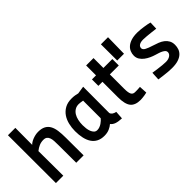

<svg xmlns="http://www.w3.org/2000/svg" viewBox="16 -1349 2004 2004"><g transform="rotate(-45 1017.5 -347.5)"><path d="M79 0 78 -707H187L186 -457Q195 -467 210 -476.5Q225 -486 244 -493.5Q263 -501 284 -505.5Q305 -510 326 -510Q375 -510 406.5 -493.5Q438 -477 456 -445.5Q474 -414 480.5 -367.5Q487 -321 487 -261L488 0H379L378 -262Q378 -295 376.5 -322.5Q375 -350 367.5 -370Q360 -390 345.5 -401Q331 -412 305 -412Q271 -412 242 -399.5Q213 -387 186 -365L188 0Z M990 -124Q994 -107 1010.5 -95.5Q1027 -84 1050 -80L1044 10Q993 8 962 -3Q931 -14 914 -37Q893 -18 861 -4Q829 10 787 10Q738 10 703 -8Q668 -26 646 -59Q624 -92 613.5 -138.5Q603 -185 603 -242Q603 -292 614.5 -340Q626 -388 651.5 -425.5Q677 -463 718 -486Q759 -509 817 -509Q845 -509 866.5 -505.5Q888 -502 906 -497L991 -510ZM776 -85Q794 -85 811.5 -91.5Q829 -98 844 -108Q859 -118 870.5 -129Q882 -140 888 -148V-408H886Q874 -410 859 -412.5Q844 -415 830 -415Q797 -415 773 -400Q749 -385 733.5 -360Q718 -335 710.5 -301Q703 -267 703 -230Q703 -207 706 -181.5Q709 -156 717.5 -134.5Q726 -113 740 -99Q754 -85 776 -85Z M1279 -404V-190Q1279 -136 1291 -111.5Q1303 -87 1334 -87Q1345 -87 1358 -87Q1371 -87 1382 -88Q1395 -89 1409 -90L1414 -1Q1397 3 1380 6Q1366 8 1349 10Q1332 12 1319 12Q1239 12 1204.5 -31Q1170 -74 1170 -175V-404H1110V-499H1170V-645H1279V-499H1411V-404Z M1435 -692H1540L1536 -452H1436Z M1959 -399Q1926 -403 1893 -407Q1865 -410 1835 -413Q1805 -416 1782 -416Q1744 -416 1723.5 -402.5Q1703 -389 1703 -366Q1703 -344 1731.5 -329Q1760 -314 1809 -299Q1842 -289 1872.5 -277Q1903 -265 1926.5 -247Q1950 -229 1964.5 -203Q1979 -177 1979 -141Q1979 -111 1969.5 -84Q1960 -57 1937.5 -36Q1915 -15 1878 -3Q1841 9 1785 9Q1760 9 1728.5 6.5Q1697 4 1668 0Q1635 -4 1600 -9L1605 -102Q1641 -96 1674 -92Q1703 -88 1733.5 -85Q1764 -82 1785 -82Q1823 -82 1847.5 -98.5Q1872 -115 1872 -141Q1872 -155 1862.5 -165Q1853 -175 1837.5 -183.5Q1822 -192 1801 -199Q1780 -206 1756 -213Q1732 -220 1703.5 -233Q1675 -246 1650.5 -264.5Q1626 -283 1610 -308Q1594 -333 1594 -365Q1594 -394 1605 -420.5Q1616 -447 1639 -467Q1662 -487 1699 -499Q1736 -511 1789 -511Q1810 -511 1834.5 -508.5Q1859 -506 1883 -502.5Q1907 -499 1928 -495Q1949 -491 1962 -487Z"/></g></svg>

Font: Panefresco 750wt
Style: Regular
Weight: 750
Foundry: Campivisivi & Chank Co
Version: Version 1.000